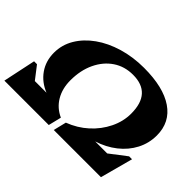

<svg xmlns="http://www.w3.org/2000/svg" viewBox="-154 -982 1257 1257"><g transform="rotate(45 475.0 -353.0)"><path d="M-21 0 27 -227H54L122 -139H230Q160 -167 119.5 -224.5Q79 -282 79 -359Q79 -432 116.5 -495Q154 -558 220.5 -605.5Q287 -653 376 -679.5Q465 -706 567 -706Q746 -706 842.5 -640Q939 -574 939 -452Q939 -380 906.5 -317.5Q874 -255 815.5 -209Q757 -163 681 -139H792L907 -227H934L873 0H436L458 -90Q535 -119 593.5 -172Q652 -225 685.5 -293.5Q719 -362 719 -434Q719 -623 548 -623Q470 -623 410.5 -583Q351 -543 317 -471.5Q283 -400 283 -307Q283 -231 316.5 -174.5Q350 -118 412 -90L390 0Z"/></g></svg>

Font: Platypi ExtraBold
Style: Italic
Weight: 800
Italic angle: -13°
Designer: David Sargent
Foundry: Bolt Cutter Type
Version: Version 1.200; ttfautohint (v1.8.4.7-5d5b)